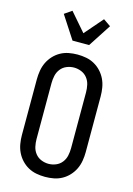

<svg xmlns="http://www.w3.org/2000/svg" viewBox="-145 -1058 789 1139"><g transform="rotate(15 250.0 -489.0)"><path d="M250 8Q223 8 196.5 3Q170 -2 146.5 -15Q123 -28 104.5 -48Q86 -68 74.5 -92Q63 -116 58.5 -143Q54 -170 54 -196V-539Q54 -565 58.5 -592Q63 -619 74.5 -643Q86 -667 104.5 -687Q123 -707 146.5 -720Q170 -733 196.5 -738Q223 -743 250 -743Q277 -743 303.5 -738Q330 -733 353.5 -720Q377 -707 395.5 -687Q414 -667 425.5 -643Q437 -619 441.5 -592Q446 -565 446 -539V-196Q446 -170 441.5 -143Q437 -116 425.5 -92Q414 -68 395.5 -48Q377 -28 353.5 -15Q330 -2 303.5 3Q277 8 250 8ZM250 -72Q273 -72 295 -81Q317 -90 331.5 -108.5Q346 -127 351 -150Q356 -173 356 -196V-539Q356 -562 351 -585Q346 -608 331.5 -626.5Q317 -645 295 -654Q273 -663 250 -663Q227 -663 205 -654Q183 -645 168.5 -626.5Q154 -608 149 -585Q144 -562 144 -539V-196Q144 -173 149 -150Q154 -127 168.5 -108.5Q183 -90 205 -81Q227 -72 250 -72ZM199 -815 108 -955 153 -986 250 -874 347 -986 392 -955 301 -815Z"/></g></svg>

Font: Iosevka SS10 Medium
Style: Regular
Weight: 500
Monospace: yes
Designer: Belleve Invis
Foundry: Belleve Invis
Version: Version 28.0.6; ttfautohint (v1.8.4)